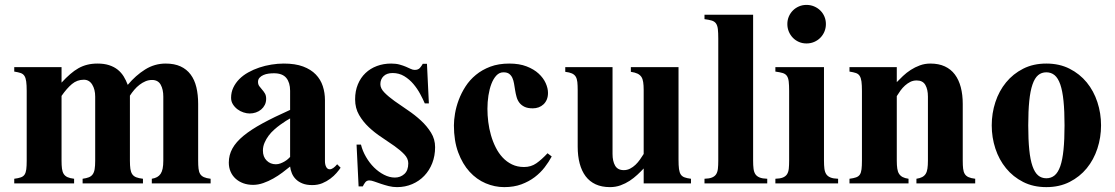

<svg xmlns="http://www.w3.org/2000/svg" viewBox="-20 -748 4547 783"><path d="M599.1 0V-19Q611.8 -21 620.6 -25.9Q629.4 -30.8 635 -39.1Q640.6 -47.4 643.3 -60.5Q646 -73.7 646 -92.8V-354Q646 -383.3 635.3 -402.6Q624.5 -421.9 600.1 -421.9Q585.9 -421.9 573.2 -416.5Q560.5 -411.1 549.1 -402.3Q537.6 -393.6 527.6 -381.8Q517.6 -370.1 509.8 -357.9V-92.8Q509.8 -72.8 511.7 -59.3Q513.7 -45.9 519.3 -37.6Q524.9 -29.3 535.4 -25.1Q545.9 -21 563 -19V0H316.9V-19Q332 -21 342 -24.9Q352.1 -28.8 357.9 -36.9Q363.8 -44.9 366 -58.3Q368.2 -71.8 368.2 -92.8V-354Q368.2 -383.3 356 -403.1Q343.8 -422.9 321.8 -422.9Q294.4 -422.9 273.4 -405.3Q252.4 -387.7 231 -356.9V-92.8Q231 -73.7 232.7 -60.5Q234.4 -47.4 239.7 -38.8Q245.1 -30.3 255.1 -25.6Q265.1 -21 282.2 -19V0H38.1V-19Q54.7 -21 64.9 -24.7Q75.2 -28.3 80.3 -36.1Q85.4 -43.9 87.2 -57.6Q88.9 -71.3 88.9 -92.8V-377Q88.9 -400.9 86.9 -415.5Q85 -430.2 79.6 -438.5Q74.2 -446.8 64.2 -450.2Q54.2 -453.6 38.1 -456.1V-474.1H231V-411.1Q249.5 -431.2 266.4 -445.8Q283.2 -460.4 300.3 -470Q317.4 -479.5 336.2 -484.1Q355 -488.8 377.9 -488.8Q404.8 -488.8 425 -482.2Q445.3 -475.6 460 -463.9Q474.6 -452.1 484.4 -436.3Q494.1 -420.4 501 -401.9Q533.2 -440.4 571.8 -464.6Q610.4 -488.8 655.8 -488.8Q690.9 -488.8 716.1 -477.3Q741.2 -465.8 757.3 -444.3Q773.4 -422.9 780.8 -392.3Q788.1 -361.8 788.1 -324.2V-92.8Q788.1 -73.7 789.6 -60.5Q791 -47.4 796.1 -38.8Q801.3 -30.3 811.5 -25.6Q821.8 -21 838.9 -19V0Z M1369.1 -64Q1362.8 -54.7 1352.3 -42.5Q1341.8 -30.3 1327.1 -19.3Q1312.5 -8.3 1294.2 -0.7Q1275.9 6.8 1253.4 6.8Q1230 6.8 1213.6 0.2Q1197.3 -6.3 1186.5 -17.1Q1175.8 -27.8 1170.2 -41.5Q1164.6 -55.2 1163.1 -68.8Q1148.9 -57.1 1131.6 -44.2Q1114.3 -31.2 1094.5 -20Q1074.7 -8.8 1053.7 -1.5Q1032.7 5.9 1012.2 5.9Q990.2 5.9 972.2 -0.7Q954.1 -7.3 940.9 -19.3Q927.7 -31.2 920.4 -47.9Q913.1 -64.5 913.1 -85Q913.1 -115.7 927.7 -142.3Q942.4 -168.9 972.9 -194.1Q1003.4 -219.2 1050.5 -244.9Q1097.7 -270.5 1163.1 -299.8V-377.9Q1163.1 -411.1 1147.5 -430.2Q1131.8 -449.2 1097.2 -449.2Q1086.9 -449.2 1075.4 -447.8Q1064 -446.3 1054.4 -442.1Q1044.9 -438 1038.6 -431.2Q1032.2 -424.3 1032.2 -414.1Q1032.2 -403.8 1037.4 -396.7Q1042.5 -389.6 1048.8 -382.6Q1055.2 -375.5 1060.3 -366.9Q1065.4 -358.4 1065.4 -345.2Q1065.4 -331.1 1059.8 -320.1Q1054.2 -309.1 1044.9 -301.3Q1035.6 -293.5 1023.4 -289.3Q1011.2 -285.2 998 -285.2Q986.3 -285.2 972.9 -289.6Q959.5 -293.9 948.2 -302.5Q937 -311 929.7 -322.8Q922.4 -334.5 922.4 -349.1Q922.4 -371.6 931.4 -390.6Q940.4 -409.7 955.8 -425.3Q971.2 -440.9 992.2 -452.6Q1013.2 -464.4 1037.1 -472.4Q1061 -480.5 1086.7 -484.6Q1112.3 -488.8 1137.2 -488.8Q1184.1 -488.8 1216.1 -476.8Q1248 -464.8 1267.8 -444.3Q1287.6 -423.8 1296.4 -396.7Q1305.2 -369.6 1305.2 -339.8V-90.8Q1305.2 -76.7 1310.3 -67.1Q1315.4 -57.6 1324.7 -57.6Q1337.9 -57.6 1355 -78.1ZM1163.1 -265.1Q1156.7 -261.7 1146.2 -255.1Q1135.7 -248.5 1123.3 -239.5Q1110.8 -230.5 1098.1 -219.2Q1085.4 -208 1075.4 -194.6Q1065.4 -181.2 1058.8 -165.8Q1052.2 -150.4 1052.2 -133.8Q1052.2 -108.4 1067.4 -93.3Q1082.5 -78.1 1105 -78.1Q1114.3 -78.1 1123.5 -81.5Q1132.8 -85 1140.6 -89.6Q1148.4 -94.2 1154.3 -99.4Q1160.2 -104.5 1163.1 -107.9Z M1721.2 -487.8 1729 -326.2H1712.4Q1705.1 -343.3 1693.6 -364.7Q1682.1 -386.2 1666 -405.3Q1649.9 -424.3 1628.7 -437.3Q1607.4 -450.2 1581.1 -450.2Q1557.6 -450.2 1544.4 -437.5Q1531.2 -424.8 1531.2 -404.8Q1531.2 -387.2 1547.9 -370.4Q1564.5 -353.5 1589.1 -335.9Q1613.8 -318.4 1642.8 -298.8Q1671.9 -279.3 1696.5 -256.6Q1721.2 -233.9 1737.8 -207Q1754.4 -180.2 1754.4 -147.9Q1754.4 -112.3 1742.7 -82.5Q1731 -52.7 1710.2 -31Q1689.5 -9.3 1660.9 2.9Q1632.3 15.1 1599.1 15.1Q1582 15.1 1565.4 11Q1548.8 6.8 1533.7 1.7Q1518.6 -3.4 1506.3 -7.8Q1494.1 -12.2 1486.3 -12.2Q1475.6 -12.2 1469.7 -4.6Q1463.9 2.9 1459.5 12.2H1442.4L1434.1 -158.2H1452.1Q1458.5 -132.3 1472.7 -107.9Q1486.8 -83.5 1505.6 -64.9Q1524.4 -46.4 1546.4 -35.2Q1568.4 -23.9 1590.3 -23.9Q1612.8 -23.9 1628.9 -38.3Q1645 -52.7 1645 -82Q1645 -101.6 1628.9 -118.4Q1612.8 -135.3 1588.9 -152.3Q1564.9 -169.4 1536.6 -188Q1508.3 -206.5 1484.4 -229Q1460.4 -251.5 1444.3 -279.3Q1428.2 -307.1 1428.2 -342.8Q1428.2 -377 1439.5 -404.1Q1450.7 -431.2 1470.5 -450Q1490.2 -468.8 1517.1 -478.8Q1543.9 -488.8 1575.2 -488.8Q1595.2 -488.8 1609.9 -484.6Q1624.5 -480.5 1635.5 -475.8Q1646.5 -471.2 1655 -467Q1663.6 -462.9 1671.4 -462.9Q1685.5 -462.9 1692.6 -471.2Q1699.7 -479.5 1704.1 -487.8Z M2230 -109.9Q2218.3 -87.9 2201.2 -65.7Q2184.1 -43.5 2160.6 -25.6Q2137.2 -7.8 2106.4 3.7Q2075.7 15.1 2036.1 15.1Q1997.6 15.1 1960.7 -0.5Q1923.8 -16.1 1895 -47.6Q1866.2 -79.1 1848.6 -126.5Q1831.1 -173.8 1831.1 -236.8Q1831.1 -258.3 1835.7 -285.4Q1840.3 -312.5 1850.8 -340.6Q1861.3 -368.7 1878.4 -395.3Q1895.5 -421.9 1920.7 -442.6Q1945.8 -463.4 1979.5 -476.1Q2013.2 -488.8 2057.1 -488.8Q2097.7 -488.8 2127.4 -477.3Q2157.2 -465.8 2176.5 -448Q2195.8 -430.2 2205.3 -409.2Q2214.8 -388.2 2214.8 -369.1Q2214.8 -354 2210 -342.3Q2205.1 -330.6 2196.5 -322.5Q2188 -314.5 2176.8 -310.3Q2165.5 -306.2 2152.8 -306.2Q2131.8 -306.2 2118.9 -312.5Q2106 -318.8 2098.1 -329.1Q2090.3 -339.4 2086.7 -352.5Q2083 -365.7 2080.8 -379.6Q2078.6 -393.6 2076.4 -406.7Q2074.2 -419.9 2069.6 -430.2Q2064.9 -440.4 2056.6 -446.8Q2048.3 -453.1 2033.2 -453.1Q2016.6 -453.1 2004.4 -440.2Q1992.2 -427.2 1984.1 -406.2Q1976.1 -385.3 1971.9 -358.6Q1967.8 -332 1967.8 -304.2Q1967.8 -278.3 1971.2 -250.7Q1974.6 -223.1 1982.2 -196.8Q1989.7 -170.4 2001.5 -147Q2013.2 -123.5 2029.8 -105.7Q2046.4 -87.9 2068.1 -77.4Q2089.8 -66.9 2117.2 -66.9Q2145.5 -66.9 2167.2 -82Q2189 -97.2 2212.9 -123Z M2605 0V-61Q2593.8 -48.8 2579.3 -35.4Q2564.9 -22 2547.9 -10.7Q2530.8 0.5 2510.7 7.8Q2490.7 15.1 2467.8 15.1Q2434.1 15.1 2409.2 3.7Q2384.3 -7.8 2368.2 -29.3Q2352.1 -50.8 2344 -81.3Q2335.9 -111.8 2335.9 -149.9V-380.9Q2335.9 -399.9 2334.5 -413.3Q2333 -426.8 2327.9 -435.3Q2322.8 -443.8 2312.5 -448.5Q2302.2 -453.1 2285.2 -455.1V-474.1H2478V-120.1Q2478 -90.8 2488.5 -72.5Q2499 -54.2 2523.9 -54.2Q2537.6 -54.2 2549.6 -60.3Q2561.5 -66.4 2571.5 -75.9Q2581.5 -85.4 2589.8 -97.2Q2598.1 -108.9 2605 -120.1V-380.9Q2605 -399.9 2603 -413.1Q2601.1 -426.3 2595.5 -434.6Q2589.8 -442.9 2579.6 -447.8Q2569.3 -452.6 2552.7 -455.1V-474.1H2747.1V-97.2Q2747.1 -73.2 2749 -58.8Q2751 -44.4 2756.3 -36.4Q2761.7 -28.3 2771.7 -24.7Q2781.7 -21 2797.9 -19V0Z M2853 0V-19Q2872.6 -19.5 2883.8 -24.2Q2895 -28.8 2900.6 -37.6Q2906.2 -46.4 2907.7 -60.1Q2909.2 -73.7 2909.2 -92.8V-590.8Q2909.2 -614.7 2907.5 -629.4Q2905.8 -644 2899.9 -652.3Q2894 -660.6 2882.8 -664.1Q2871.6 -667.5 2853 -669.9V-688H3051.3V-92.8Q3051.3 -73.7 3053 -60.1Q3054.7 -46.4 3060.5 -37.6Q3066.4 -28.8 3077.9 -24.2Q3089.4 -19.5 3108.9 -19V0Z M3348.1 -649.9Q3348.1 -633.3 3342 -618.9Q3335.9 -604.5 3325.2 -593.8Q3314.5 -583 3300 -576.9Q3285.6 -570.8 3269 -570.8Q3252.4 -570.8 3238.3 -576.9Q3224.1 -583 3213.6 -593.8Q3203.1 -604.5 3197 -618.9Q3190.9 -633.3 3190.9 -649.9Q3190.9 -666.5 3197 -680.7Q3203.1 -694.8 3213.6 -705.3Q3224.1 -715.8 3238.3 -721.9Q3252.4 -728 3269 -728Q3285.6 -728 3300 -721.9Q3314.5 -715.8 3325.2 -705.3Q3335.9 -694.8 3342 -680.7Q3348.1 -666.5 3348.1 -649.9ZM3142.1 0V-19Q3161.6 -19.5 3172.9 -24.2Q3184.1 -28.8 3189.7 -37.6Q3195.3 -46.4 3196.8 -60.1Q3198.2 -73.7 3198.2 -92.8V-377Q3198.2 -400.9 3196.5 -415.5Q3194.8 -430.2 3189 -438.5Q3183.1 -446.8 3171.9 -450.2Q3160.6 -453.6 3142.1 -456.1V-474.1H3340.3V-92.8Q3340.3 -73.7 3342 -60.1Q3343.8 -46.4 3349.6 -37.6Q3355.5 -28.8 3366.9 -24.2Q3378.4 -19.5 3397.9 -19V0Z M3717.3 0V-19Q3731.4 -21 3740.7 -25.9Q3750 -30.8 3755.1 -39.1Q3760.3 -47.4 3762.2 -60.5Q3764.2 -73.7 3764.2 -92.8V-354Q3764.2 -383.3 3753.7 -401.6Q3743.2 -419.9 3718.3 -419.9Q3704.1 -419.9 3692.4 -414.1Q3680.7 -408.2 3670.7 -399.2Q3660.6 -390.1 3652.3 -378.7Q3644 -367.2 3637.2 -356V-92.8Q3637.2 -73.7 3639.2 -60.5Q3641.1 -47.4 3646.5 -39.1Q3651.9 -30.8 3661.1 -25.9Q3670.4 -21 3685.1 -19V0H3444.3V-19Q3460.9 -21 3471.2 -24.7Q3481.4 -28.3 3486.6 -36.1Q3491.7 -43.9 3493.4 -57.6Q3495.1 -71.3 3495.1 -92.8V-377Q3495.1 -400.9 3493.2 -415.5Q3491.2 -430.2 3485.8 -438.5Q3480.5 -446.8 3470.5 -450.2Q3460.4 -453.6 3444.3 -456.1V-474.1H3637.2V-413.1Q3648.4 -424.8 3662.6 -438.2Q3676.8 -451.7 3694.1 -462.9Q3711.4 -474.1 3731.4 -481.4Q3751.5 -488.8 3774.4 -488.8Q3808.1 -488.8 3833 -477.3Q3857.9 -465.8 3874 -444.3Q3890.1 -422.9 3898.2 -392.3Q3906.2 -361.8 3906.2 -324.2V-92.8Q3906.2 -73.7 3907.7 -60.5Q3909.2 -47.4 3914.3 -38.8Q3919.4 -30.3 3929.7 -25.6Q3939.9 -21 3957 -19V0Z M4470.2 -236.8Q4470.2 -187.5 4455.3 -142.1Q4440.4 -96.7 4411.9 -61.8Q4383.3 -26.9 4341.8 -5.9Q4300.3 15.1 4247.1 15.1Q4193.8 15.1 4152.6 -5.9Q4111.3 -26.9 4082.8 -61.8Q4054.2 -96.7 4039.3 -142.1Q4024.4 -187.5 4024.4 -236.8Q4024.4 -286.1 4039.3 -331.5Q4054.2 -377 4082.8 -411.9Q4111.3 -446.8 4152.6 -467.8Q4193.8 -488.8 4247.1 -488.8Q4300.3 -488.8 4341.8 -467.8Q4383.3 -446.8 4411.9 -411.9Q4440.4 -377 4455.3 -331.5Q4470.2 -286.1 4470.2 -236.8ZM4321.3 -236.8Q4321.3 -295.4 4317.1 -336.4Q4313 -377.4 4304 -403.6Q4294.9 -429.7 4280.8 -441.4Q4266.6 -453.1 4247.1 -453.1Q4227.5 -453.1 4213.6 -441.4Q4199.7 -429.7 4190.7 -403.6Q4181.6 -377.4 4177.5 -336.4Q4173.3 -295.4 4173.3 -236.8Q4173.3 -178.2 4177.5 -137.2Q4181.6 -96.2 4190.7 -70.3Q4199.7 -44.4 4213.6 -32.7Q4227.5 -21 4247.1 -21Q4266.6 -21 4280.8 -32.7Q4294.9 -44.4 4304 -70.3Q4313 -96.2 4317.1 -137.2Q4321.3 -178.2 4321.3 -236.8Z"/></svg>

Font: Tai Heritage Pro
Style: Bold
Weight: 700
Designer: Faah Baccam, Walt Agee, Victor Gaultney, Annie Olsen, Eric Hays
Foundry: SIL International
Version: Version 2.600